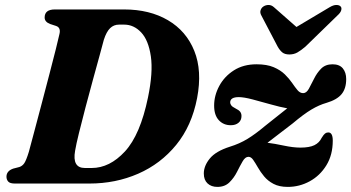

<svg xmlns="http://www.w3.org/2000/svg" viewBox="-20 -738 1412 772"><path d="M6 -27.5Q6 -50.5 33 -60L58 -66.5Q70 -70.5 77.8 -82Q85.5 -93.5 96 -127.5Q104 -157.5 117.8 -209Q131.5 -260.5 147.5 -321Q163.5 -381.5 178.5 -439.2Q193.5 -497 204.5 -540.5Q215.5 -584 219 -601Q225.5 -627.5 204.5 -634L181.5 -641.5Q159.5 -650 159.5 -667.5Q159.5 -700 200.5 -700H479Q581.5 -700 655.2 -656.8Q729 -613.5 761.2 -533.5Q793.5 -453.5 772.5 -343.5Q751 -232 688.5 -155.5Q626 -79 535.5 -39.5Q445 0 339.5 0H40Q20 0 13 -8Q6 -16 6 -27.5ZM348.5 -62.5Q421 -62.5 482.5 -129.2Q544 -196 575 -346Q596 -447 586.5 -511.8Q577 -576.5 547.5 -607.8Q518 -639 479.5 -639H458.5Q437.5 -639 422.8 -624.8Q408 -610.5 397.5 -578Q392.5 -559 380.8 -516Q369 -473 353.8 -417.8Q338.5 -362.5 323.8 -306.2Q309 -250 297.5 -203.2Q286 -156.5 282 -132Q269.5 -62.5 321.5 -62.5ZM1318 -172.5Q1318 -115 1292.2 -73.2Q1266.5 -31.5 1225.2 -9Q1184 13.5 1137 13.5Q1102.5 13.5 1079.5 1.2Q1056.5 -11 1041.8 -29Q1027 -47 1016.8 -65Q1006.5 -83 998 -95.2Q989.5 -107.5 979 -107.5Q966 -107.5 955.5 -89.2Q945 -71 933 -47Q921 -23 902.5 -4.8Q884 13.5 854 13.5Q829.5 13.5 814.5 -0.5Q799.5 -14.5 799.5 -40.5Q799.5 -71 823.5 -100.5Q847.5 -130 904 -148Q943 -160 975 -179.5Q1007 -199 1045 -231Q1074 -254.5 1096.8 -272.2Q1119.5 -290 1135 -302.5Q1106.5 -307.5 1068.8 -318.2Q1031 -329 995.8 -338.2Q960.5 -347.5 940 -347.5Q905.5 -347.5 905.5 -326Q905.5 -320.5 909.8 -314.5Q914 -308.5 927 -302Q940.5 -295.5 945.8 -288.5Q951 -281.5 951 -271.5Q951 -254.5 939.2 -244.5Q927.5 -234.5 908 -234.5Q878.5 -234.5 859.8 -254.8Q841 -275 841 -313.5Q841 -354 861.5 -392.2Q882 -430.5 920.2 -455Q958.5 -479.5 1011.5 -479.5Q1053 -479.5 1080.5 -467.8Q1108 -456 1125.5 -438.8Q1143 -421.5 1154.8 -404.2Q1166.5 -387 1176.5 -375.2Q1186.5 -363.5 1199 -363.5Q1212 -363.5 1221.8 -381Q1231.5 -398.5 1242.8 -421.5Q1254 -444.5 1271.2 -462Q1288.5 -479.5 1317 -479.5Q1345 -479.5 1358.5 -463Q1372 -446.5 1372 -420Q1372 -382 1353.5 -359.5Q1335 -337 1293 -324.5Q1263 -316 1232 -297.5Q1201 -279 1156.5 -241.5Q1121 -214.5 1096.5 -195.5Q1072 -176.5 1055.5 -164Q1084 -160.5 1121.5 -152.5Q1159 -144.5 1188 -144.5Q1224 -144.5 1244 -154.2Q1264 -164 1273.5 -184Q1281.5 -197 1287 -201.2Q1292.5 -205.5 1300 -205.5Q1318 -205.5 1318 -172.5ZM1208 -550.5Q1190.5 -535.5 1176 -527.2Q1161.5 -519 1143.5 -519Q1125.5 -519 1115.2 -527.2Q1105 -535.5 1096.5 -550.5L1031 -675.5Q1024.5 -687 1027.8 -696.8Q1031 -706.5 1038.5 -711.5Q1048 -718 1059.8 -718Q1071.5 -718 1081.5 -709L1172 -629.5L1305.5 -709Q1320.5 -718 1332.5 -718Q1344.5 -718 1350 -711.5Q1354.5 -706.5 1352 -696.8Q1349.5 -687 1336.5 -675.5Z"/></svg>

Font: Fraunces 9pt S000
Style: Bold Italic
Weight: 700
Italic angle: -16°
Version: Version 1.000; ttfautohint (v1.8.3)